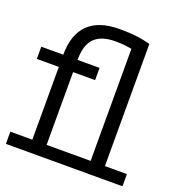

<svg xmlns="http://www.w3.org/2000/svg" viewBox="-120 -746 785 845"><g transform="rotate(20 273.0 -323.0)"><path d="M545.9 0H0V-57.1H103V-397.9H0V-455.1H103Q103 -548.8 151.6 -597.4Q200.2 -646 297.9 -646Q348.1 -646 381.1 -641.6Q414.1 -637.2 442.9 -628.9V-57.1H545.9ZM376 -57.1V-582Q365.2 -584 346.7 -586.4Q328.1 -588.9 297.9 -588.9Q233.9 -588.9 201.9 -557.4Q169.9 -525.9 169.9 -455.1H272.9V-397.9H169.9V-57.1Z"/></g></svg>

Font: Anonymous Pro
Style: Regular
Weight: 400
Monospace: yes
Designer: Mark Simonson
Version: Version 1.003